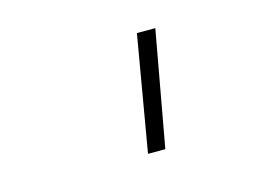

<svg xmlns="http://www.w3.org/2000/svg" viewBox="-55 -788 696 502"><g transform="rotate(-15 293.0 -537.0)"><path d="M291.5 -380.9 345.2 -693.4H395L338.4 -380.9Z"/></g></svg>

Font: Cascadia Mono ExtraLight
Style: Italic
Weight: 200
Italic angle: -10°
Monospace: yes
Designer: Aaron Bell
Foundry: Saja Typeworks
Version: Version 2404.023; ttfautohint (v1.8.4)